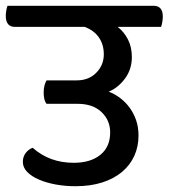

<svg xmlns="http://www.w3.org/2000/svg" viewBox="-50 -632 583 664"><path d="M357 -539Q379 -522 392.5 -495.5Q406 -469 406 -435Q406 -392 382 -360Q358 -328 326 -315Q347 -307 365.5 -293Q384 -279 398 -260Q412 -241 420.5 -217Q429 -193 429 -163Q429 -125 414.5 -93Q400 -61 372 -37.5Q344 -14 303.5 -1Q263 12 211 12Q175 12 142.5 6Q110 0 84.5 -11Q59 -22 44 -37.5Q29 -53 29 -72Q29 -90 39 -103Q49 -116 63 -121Q121 -69 205 -69Q263 -69 297 -96.5Q331 -124 331 -174Q331 -216 301 -244.5Q271 -273 218 -273H111Q105 -281 103 -291Q101 -301 101 -312Q101 -337 111 -354H215Q257 -354 283 -380.5Q309 -407 309 -444Q309 -478 292 -502.5Q275 -527 243 -539H2Q-30 -539 -30 -577Q-30 -585 -28.5 -594.5Q-27 -604 -24 -612H481Q513 -612 513 -575Q513 -567 511.5 -557Q510 -547 507 -539Z"/></svg>

Font: Baloo 2 Medium
Style: Regular
Weight: 500
Designer: Sarang Kulkarni and Ek Type
Foundry: Ek Type
Version: Version 1.640;hotconv 1.0.111;makeotfexe 2.5.65597; ttfautoh